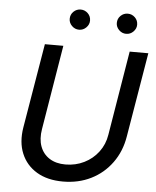

<svg xmlns="http://www.w3.org/2000/svg" viewBox="-60 -950 826 1015"><g transform="rotate(5 353.0 -442.0)"><path d="M312 15Q229 15 172.5 -19Q116 -53 91 -113Q66 -173 79 -252H178Q169 -199 183.5 -159.5Q198 -120 232.5 -98Q267 -76 317 -76Q371 -76 416.5 -98.5Q462 -121 492 -161Q522 -201 530 -252H628Q615 -172 571 -111.5Q527 -51 460.5 -18Q394 15 312 15ZM79 -252 154 -700H252L178 -252ZM530 -252 604 -700H703L628 -252ZM327 -792Q305 -792 289 -808Q273 -824 273 -845Q273 -868 289 -883.5Q305 -899 327 -899Q349 -899 365 -883.5Q381 -868 381 -845Q381 -824 365 -808Q349 -792 327 -792ZM577 -792Q555 -792 539 -808Q523 -824 523 -845Q523 -868 539 -883.5Q555 -899 577 -899Q599 -899 615 -883.5Q631 -868 631 -845Q631 -824 615 -808Q599 -792 577 -792Z"/></g></svg>

Font: Figtree Light Medium
Style: Italic
Weight: 500
Italic angle: -9.5°
Version: Version 2.000